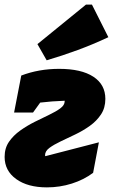

<svg xmlns="http://www.w3.org/2000/svg" viewBox="-22 -801 489 831"><path d="M181 10Q98 10 48 -26Q-2 -62 -2 -122Q-2 -160 17 -187.5Q36 -215 65.5 -236Q95 -257 128 -273.5Q161 -290 190.5 -304Q220 -318 239 -332Q258 -346 258 -363Q258 -364 258 -365Q202 -363 152 -357L121 -314H39L70 -474Q146 -503 234 -503Q330 -503 382 -469Q434 -435 434 -373Q434 -334 415 -305.5Q396 -277 366.5 -256Q337 -235 303.5 -219Q270 -203 240.5 -189Q211 -175 192 -161Q173 -147 173 -129Q173 -127 174 -125L406 -185L381 -53Q341 -23 289 -6.5Q237 10 181 10ZM180 -540 140 -610 350 -781H376L447 -640Q381 -609 314.5 -584.5Q248 -560 180 -540Z"/></svg>

Font: Piazzolla Black
Style: Italic
Weight: 900
Italic angle: -11.3°
Designer: Juan Pablo del Peral
Foundry: Huerta Tipografica
Version: Version 1.330